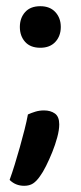

<svg xmlns="http://www.w3.org/2000/svg" viewBox="-20 -480 260 619"><path d="M44 -393Q44 -422 61 -441Q78 -460 110 -460Q141 -460 158.5 -441Q176 -422 176 -393Q176 -364 158.5 -345Q141 -326 110 -326Q78 -326 61 -345Q44 -364 44 -393ZM109 88Q98 104 86.5 111.5Q75 119 58 119Q30 119 11 100Q19 78 27.5 50.5Q36 23 44 -5.5Q52 -34 59 -61.5Q66 -89 70 -111Q81 -116 94 -120Q107 -124 122 -124Q143 -124 157 -114Q171 -104 171 -79Q171 -61 164.5 -37Q158 -13 148.5 10.5Q139 34 128.5 55Q118 76 109 88Z"/></svg>

Font: Baloo Paaji 2 Medium
Style: Regular
Weight: 500
Designer: Shuchita Grover, Noopur Datye and Ek Type
Foundry: Ek Type
Version: Version 1.640;hotconv 1.0.111;makeotfexe 2.5.65597; ttfautoh